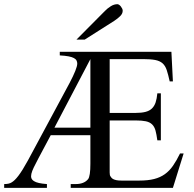

<svg xmlns="http://www.w3.org/2000/svg" viewBox="-32 -914 942 934"><path d="M809.1 0H312V-18.6H335.9Q377 -18.6 396.5 -42.5Q407.7 -56.6 407.7 -117.7V-256.3H214.8L154.3 -142.6Q140.6 -117.2 132.1 -99.1Q123.5 -81.1 120.6 -68.4Q117.7 -55.7 120.8 -47.1Q124 -38.6 133.8 -32.7Q149.4 -22 196.3 -18.6V0H-11.7V-18.6Q-0.5 -18.6 8.8 -20.5Q18.1 -22.5 24.9 -26.9Q32.2 -31.2 40 -38.8Q47.9 -46.4 57.4 -58.8Q66.9 -71.3 78.4 -89.6Q89.8 -107.9 104 -133.8L306.2 -509.8Q324.7 -544.9 334.2 -568.8Q343.8 -592.8 343.8 -604.5Q343.8 -612.8 340.3 -619.6Q336.9 -626.5 327.4 -631.6Q317.9 -636.7 301.3 -639.9Q284.7 -643.1 258.8 -644.5V-662.1H801.8L809.1 -518.1H793.5Q786.1 -551.8 779.1 -573Q772 -594.2 758.8 -606Q745.6 -617.7 723.4 -622.1Q701.2 -626.5 664.1 -626.5H501.5V-364.7H627.4Q655.8 -364.7 675.3 -369.6Q694.8 -374.5 706.8 -386Q718.8 -397.5 724.9 -415.5Q731 -433.6 733.4 -460H750.5V-231.4H733.4Q729.5 -260.3 724.4 -279.1Q719.2 -297.9 708 -308.8Q696.8 -319.8 677.7 -324Q658.7 -328.1 627.4 -328.1H501.5V-74.7Q501.5 -61 505.4 -56.2Q507.3 -52.7 510.5 -49.1Q513.7 -45.4 519.3 -42.5Q524.9 -39.6 534.2 -37.6Q543.5 -35.6 558.1 -35.6H646.5Q688 -35.6 717.8 -43.2Q747.6 -50.8 769.8 -66.7Q792 -82.5 809.3 -107.4Q826.7 -132.3 843.8 -167.5H861.3ZM407.7 -626.5 232.9 -293H407.7ZM564.9 -861.8Q564.9 -847.7 552.5 -835.4Q540 -823.2 524.4 -813L379.9 -721.2H339.8L478.5 -860.8Q491.2 -874 507.1 -883.8Q522.9 -893.6 539.1 -893.6Q543 -893.6 547.4 -890.6Q551.8 -887.7 555.7 -882.8Q559.6 -877.9 562.3 -872.3Q564.9 -866.7 564.9 -861.8Z"/></svg>

Font: Doulos SIL Afr
Style: Regular
Weight: 400
Designer: Walt Agee, Victor Gaultney, Peter Martin, Debbi Hosken, Becca Hirsbrunner
Foundry: SIL International
Version: Version 5.000